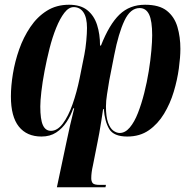

<svg xmlns="http://www.w3.org/2000/svg" viewBox="-20 -566 827 810"><path d="M592 -546Q652 -546 684 -520.5Q716 -495 728.5 -452.5Q741 -410 741 -360Q741 -325 734.5 -277Q728 -229 713 -179Q698 -129 672 -86Q646 -43 608 -16.5Q570 10 517 10Q460 10 441 -21.5Q422 -53 418 -106H415Q412 -84 407.5 -56.5Q403 -29 399 -5.5Q395 18 392 31L372 132Q365 162 365 186Q365 199 371 206.5Q377 214 401 214H427L425 224H220L260 35Q268 -4 275.5 -36.5Q283 -69 293 -109H289Q279 -79 261 -51.5Q243 -24 217 -7Q191 10 155 10Q93 10 59.5 -32Q26 -74 26 -159Q26 -203 34.5 -255Q43 -307 61 -358Q79 -409 108 -452Q137 -495 177.5 -520.5Q218 -546 271 -546Q320 -546 348.5 -523Q377 -500 389.5 -461Q402 -422 402 -374H406Q441 -463 484 -504.5Q527 -546 592 -546ZM569 -532Q530 -532 505 -479Q480 -426 462 -334L441 -227Q436 -196 431.5 -168Q427 -140 427 -117Q427 -73 436 -48.5Q445 -24 458.5 -14.5Q472 -5 485 -5Q508 -5 527.5 -28Q547 -51 562 -89.5Q577 -128 588.5 -173.5Q600 -219 607.5 -265.5Q615 -312 618.5 -352Q622 -392 622 -417Q622 -478 609 -505Q596 -532 569 -532ZM291 -536Q270 -536 251.5 -512Q233 -488 217 -448.5Q201 -409 189 -361.5Q177 -314 168 -266.5Q159 -219 154.5 -179.5Q150 -140 150 -117Q150 -62 161 -38Q172 -14 195 -14Q222 -14 245 -44.5Q268 -75 286 -126Q304 -177 316 -236L336 -336Q341 -361 344 -393.5Q347 -426 347 -448Q347 -492 332 -514Q317 -536 291 -536Z"/></svg>

Font: Noto Serif Display ExtraCondensed
Style: Bold Italic
Weight: 700
Width: 2
Italic angle: -12°
Designer: Monotype Design Team
Foundry: Monotype Imaging Inc.
Version: Version 2.009